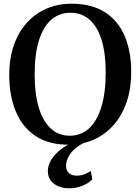

<svg xmlns="http://www.w3.org/2000/svg" viewBox="-20 -772 760 1039"><path d="M354 11Q244.5 12 172.5 -36Q100.5 -84 65.2 -169.5Q30 -255 30 -366.5Q30 -455 54.5 -526Q79 -597 124 -647.5Q169 -698 231.2 -725Q293.5 -752 368.5 -752Q477 -751.5 548.2 -705.8Q619.5 -660 654.8 -576.8Q690 -493.5 690 -381.5Q690 -293.5 665.8 -221.5Q641.5 -149.5 596.8 -97.8Q552 -46 490.2 -17.8Q428.5 10.5 354 11ZM358.5 -37.5Q417.5 -37.5 460.8 -76.2Q504 -115 528 -191.5Q552 -268 552 -381Q552 -483 530 -555Q508 -627 465.2 -665Q422.5 -703 361 -703Q302 -703 258.5 -666.2Q215 -629.5 191.2 -554.8Q167.5 -480 167.5 -366.5Q167.5 -263.5 189.8 -190Q212 -116.5 254.5 -77Q297 -37.5 358.5 -37.5ZM353 247Q324.5 247 298.2 237Q272 227 255.5 206.2Q239 185.5 239 154Q239 122.5 256.8 93.5Q274.5 64.5 305 40Q335.5 15.5 373 -1L400.5 -5L440 -1Q404.5 14.5 381.8 36.2Q359 58 348.2 81.2Q337.5 104.5 337.5 125.5Q337.5 151 352.8 164.8Q368 178.5 395.5 178.5Q418 178.5 436.2 171.2Q454.5 164 471 153.5L480 198.5Q463 217.5 428.5 232.2Q394 247 353 247Z"/></svg>

Font: Merriweather 48pt SemiBold
Style: Regular
Weight: 600
Version: Version 2.100